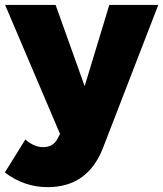

<svg xmlns="http://www.w3.org/2000/svg" viewBox="-36 -564 669 787"><path d="M384.8 45.9Q321.8 203.1 159.2 203.1Q63.5 203.1 -16.1 143.1L67.9 7.8Q103.5 39.1 141.1 39.1Q182.1 39.1 200.2 3.9L210 -15.1L-15.1 -543.9H191.9L311 -210.9L412.1 -543.9H612.8Z"/></svg>

Font: Montserrat arm ExtraBold
Style: Regular
Weight: 800
Designer: Julieta Ulanovsky
Foundry: Julieta Ulanovsky
Version: Version 6.000;PS 006.000;hotconv 1.0.88;makeotf.lib2.5.64775